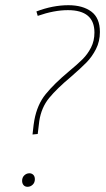

<svg xmlns="http://www.w3.org/2000/svg" viewBox="-20 -718 408 738"><path d="M105 -201Q110 -248 112 -256Q123 -316 155.5 -356Q188 -396 243 -442Q278 -471 297.5 -490.5Q317 -510 330 -535.5Q343 -561 343 -593Q343 -679 241 -679Q188 -679 125 -657L120 -674Q183 -698 243 -698Q298 -698 331 -673.5Q364 -649 364 -595Q364 -559 349 -529.5Q334 -500 312.5 -478Q291 -456 253 -423Q199 -378 169 -341.5Q139 -305 131 -253L125 -203ZM65 -23Q65 -36 73.5 -44Q82 -52 93 -52Q102 -52 108 -46Q114 -40 114 -29Q114 -16 105.5 -8Q97 0 86 0Q76 0 70.5 -6.5Q65 -13 65 -23Z"/></svg>

Font: Bitter Pro Thin
Style: Italic
Weight: 250
Italic angle: -9°
Designer: Sol Matas, and Bitter project Authors
Foundry: Sol Matas
Version: Version 1.010